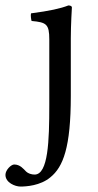

<svg xmlns="http://www.w3.org/2000/svg" viewBox="-68 -462 360 705"><path d="M113 -317V-76C113 56 109 179 59 179C48 179 35 175 28 168C18 158 6 142 -16 142C-27 142 -48 162 -48 180C-48 209 -12 223 7 223C28 223 80 220 117 189C164 151 192 79 192 -110V-321C192 -371 196 -435 196 -435C196 -439 191 -442 183 -442C155 -431 115 -422 46 -413C44 -407 46 -391 48 -385C102 -380 113 -374 113 -317Z"/></svg>

Font: Libertinus Serif
Style: Regular
Weight: 400
Designer: Philipp H. Poll, Khaled Hosny
Foundry: Caleb Maclennan
Version: Version 7.050;RELEASE